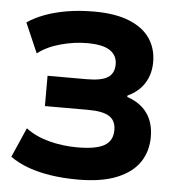

<svg xmlns="http://www.w3.org/2000/svg" viewBox="-52 -766 783 827"><g transform="rotate(5 339.5 -352.5)"><path d="M315 11Q253 11 199 3Q145 -5 100.5 -21Q56 -37 21 -62L77 -190Q117 -159 176 -143Q235 -127 301 -127Q380 -127 416.5 -147.5Q453 -168 453 -215Q453 -256 424.5 -274Q396 -292 333 -292H146V-423H316Q378 -423 406 -440.5Q434 -458 434 -498Q434 -536 403 -557Q372 -578 303 -578Q248 -578 189.5 -562Q131 -546 91 -515L35 -644Q67 -666 110 -682Q153 -698 206 -707Q259 -716 322 -716Q415 -716 475.5 -691Q536 -666 565 -622.5Q594 -579 594 -522Q594 -469 569 -429.5Q544 -390 496 -368V-362Q553 -343 582.5 -302Q612 -261 612 -199Q612 -137 580.5 -90Q549 -43 483 -16Q417 11 315 11Z"/></g></svg>

Font: Nunito Sans 6pt ExtraBold
Style: Regular
Weight: 800
Version: Version 3.101;gftools[0.9.27]